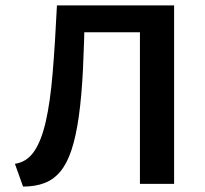

<svg xmlns="http://www.w3.org/2000/svg" viewBox="-20 -678 757 708"><path d="M65 10 35 -74Q78 -80 105 -118.5Q132 -157 148.5 -228.5Q165 -300 174 -407Q183 -514 190 -658H293Q291 -525 286 -423.5Q281 -322 270.5 -248Q260 -174 243.5 -124.5Q227 -75 202.5 -45.5Q178 -16 144 -3Q110 10 65 10ZM496 0V-658H622V0ZM243 -559V-658H562V-559Z"/></svg>

Font: Ysabeau Office
Style: Bold
Weight: 700
Designer: Christian Thalmann (Catharsis Fonts)
Version: Version 2.001;gftools[0.9.30]; featfreeze: tnum,lnum,ss02